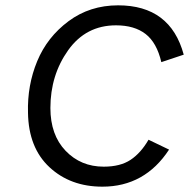

<svg xmlns="http://www.w3.org/2000/svg" viewBox="-20 -690 715 720"><path d="M364 10Q244 10 165.5 -63Q87 -136 85 -267Q82 -370 119.5 -460.5Q157 -551 237 -610.5Q317 -670 423 -670Q619 -670 669 -485L585 -457Q568 -530 526 -562.5Q484 -595 415 -595Q302 -595 235.5 -501.5Q169 -408 169 -285Q169 -184 226 -124.5Q283 -65 369 -65Q431 -65 469.5 -90.5Q508 -116 537 -166L614 -129Q523 10 364 10Z"/></svg>

Font: Elaine Sans
Style: Italic
Weight: 400
Italic angle: -13°
Designer: Wei Huang
Foundry: Wei Huang
Version: Version 2.001;December 24, 2019;FontCreator 12.0.0.2547 64-b